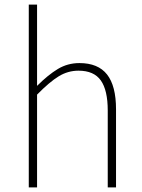

<svg xmlns="http://www.w3.org/2000/svg" viewBox="-20 -814 615 834"><path d="M105 0V-794H141V-441Q189 -489 231.5 -514.5Q274 -540 325 -540Q406 -540 445 -490.5Q484 -441 484 -339V0H448V-334Q448 -422 418 -464.5Q388 -507 321 -507Q275 -507 235 -482.5Q195 -458 141 -403V0Z"/></svg>

Font: Noto Sans Korean Thin
Style: Regular
Weight: 250
Designer: Ryoko NISHIZUKA  (kana & ideographs); Paul D. Hunt (Latin, Greek & Cyrillic); Wenlong ZHANG  (bopomofo); Sandoll Communi
Foundry: Adobe Systems Incorporated
Version: Version 1.0001;PS 1;hotconv 1.0.78;makeotf.lib2.5.61930